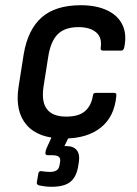

<svg xmlns="http://www.w3.org/2000/svg" viewBox="-20 -520 525 736"><path d="M225 11Q127 11 82 -41Q37 -93 51 -186L71 -313Q87 -407 140 -453.5Q193 -500 290 -500Q349 -500 390.5 -480.5Q432 -461 449.5 -424.5Q467 -388 456 -337Q453 -326 445 -326H375Q364 -326 366 -337Q372 -376 348.5 -396Q325 -416 281 -416Q228 -416 201 -388.5Q174 -361 165 -303L147 -189Q138 -130 160 -101.5Q182 -73 234 -73Q282 -73 306 -94Q330 -115 336 -153Q337 -164 347 -164H418Q427 -164 426 -153Q419 -73 366.5 -31Q314 11 225 11ZM178 196Q165 196 152.5 194.5Q140 193 131 191Q120 188 121 180L127 145Q129 135 138 136Q145 137 153.5 138Q162 139 170 139Q188 139 197 133Q206 127 208 114L210 103Q213 87 205.5 81Q198 75 180 75H163Q153 75 154 65Q155 59 156 55Q157 51 159 47L191 -23Q196 -33 203 -33H251Q262 -33 257 -22L227 40H235Q262 40 274.5 56Q287 72 282 103L279 121Q272 160 248.5 178Q225 196 178 196Z"/></svg>

Font: Sofia Sans Semi Condensed SemiBold
Style: Italic
Weight: 600
Italic angle: -9°
Version: Version 4.100